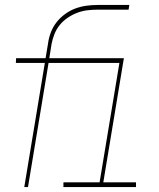

<svg xmlns="http://www.w3.org/2000/svg" viewBox="-20 -755 640 775"><path d="M78 0 161 -501H44L45 -520H164L174 -580Q177 -603 185.5 -625Q194 -647 208.5 -665.5Q223 -684 243 -698.5Q263 -713 285 -721Q307 -729 329.5 -732Q352 -735 375 -735H502L499 -716H374Q353 -716 332.5 -713.5Q312 -711 292 -703.5Q272 -696 253.5 -683.5Q235 -671 221.5 -654.5Q208 -638 200 -618Q192 -598 188 -577L179 -520H480L397 -19H529V0H236V-19H382L462 -501H176L93 0Z"/></svg>

Font: Iosevka SS04 Thin Extended
Style: Italic
Weight: 100
Width: 7
Italic angle: -9°
Monospace: yes
Designer: Belleve Invis
Foundry: Belleve Invis
Version: Version 19.0.0; ttfautohint (v1.8.4)